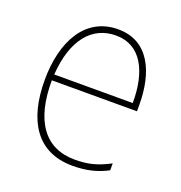

<svg xmlns="http://www.w3.org/2000/svg" viewBox="-105 -629 691 731"><g transform="rotate(20 240.5 -264.0)"><path d="M253 -538C119 -538 55 -416 55 -261C55 -100 119 10 266 10C322 10 365 -1 407 -23V-51C355 -24 319 -15 266 -15C144 -15 80 -105 81 -269H426V-295C426 -427 377 -538 253 -538ZM253 -513C355 -513 401 -420 400 -293H82C92 -438 157 -513 253 -513Z"/></g></svg>

Font: Noto Sans Ethiopic SemiCondensed Thin
Style: Regular
Weight: 100
Width: 4
Designer: Monotype Design Team
Foundry: Monotype Imaging Inc.
Version: Version 2.102